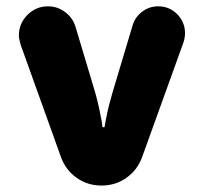

<svg xmlns="http://www.w3.org/2000/svg" viewBox="-20 -573 636 601"><path d="M39.1 -461.9Q39.1 -499.5 65.9 -526.4Q92.8 -553.2 129.9 -553.2Q160.2 -553.2 184.3 -534.9Q208.5 -516.6 216.8 -487.8L276.9 -287.1Q287.6 -250 294.9 -210.9Q299.3 -192.4 300.8 -174.8H307.1Q311 -197.8 314 -210.9Q318.8 -237.8 333 -286.1L395 -493.2Q402.3 -519 424.6 -536.1Q446.8 -553.2 475.1 -553.2Q510.3 -553.2 534.7 -528.6Q559.1 -503.9 559.1 -469.2Q559.1 -454.6 554.2 -439.9L424.8 -81.1Q410.2 -41 376 -16.6Q341.8 7.8 297.9 7.8Q253.9 7.8 219.7 -16.6Q185.5 -41 170.9 -81.1L44.9 -432.1Q39.1 -451.7 39.1 -461.9Z"/></svg>

Font: Jellee Roman
Style: Bold
Weight: 700
Designer: Alfredo Marco Pradil
Foundry: Alfredo Marco Pradil and JAM Design
Version: Version 1.000